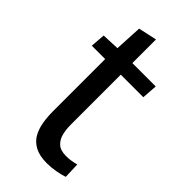

<svg xmlns="http://www.w3.org/2000/svg" viewBox="-212 -710 776 776"><g transform="rotate(45 176.0 -322.0)"><path d="M228 10.8Q185.6 10.8 159.5 -3.1Q133.3 -17 119.9 -40.7Q106.6 -64.4 101.6 -94Q96.7 -123.6 96.7 -156V-453.8H20.3L25.1 -516.8L100.6 -520L106.7 -637.8L185.9 -655.1V-520H319.4L314.7 -453.8H185.9V-166.3Q185.9 -141.7 191.4 -118.5Q196.8 -95.3 213.2 -79.9Q229.5 -64.6 262.1 -64.6Q277.6 -64.6 292.2 -67.1Q306.8 -69.5 318.2 -72.9L320.7 -4.6Q304.7 1.2 278.9 6Q253.1 10.8 228 10.8Z"/></g></svg>

Font: Murecho Thin
Style: Regular
Weight: 100
Designer: Neil Summerour
Foundry: Positype
Version: Version 1.010